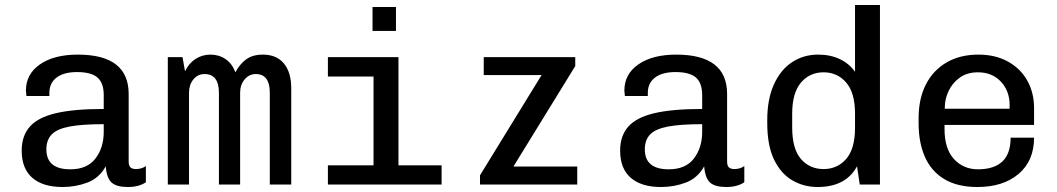

<svg xmlns="http://www.w3.org/2000/svg" viewBox="-20 -740 4240 770"><path d="M231 10Q152 10 109.5 -27Q67 -64 67 -136Q67 -195 99.5 -232Q132 -269 204 -286Q276 -303 396 -303V-359Q396 -407 371 -429Q346 -451 289 -451Q236 -451 207 -429Q178 -407 178 -367V-355H86Q84 -372 84 -377Q84 -443 140.5 -482Q197 -521 292 -521Q496 -521 496 -363V-92Q496 -75 503.5 -68.5Q511 -62 525 -62Q548 -62 565 -74V-9Q537 10 493 10Q448 10 428 -7.5Q408 -25 404 -73Q378 -26 331 -8Q284 10 231 10ZM84 -376Q84 -374 83.5 -378.5Q83 -383 84 -377ZM262 -61Q330 -61 363 -104.5Q396 -148 396 -211V-242Q309 -242 259 -232.5Q209 -223 187.5 -201Q166 -179 166 -141Q166 -61 262 -61Z M653 0V-511H712L722 -454Q737 -486 764 -503.5Q791 -521 824 -521Q858 -521 884.5 -503Q911 -485 924 -450Q942 -484 968 -502.5Q994 -521 1034 -521Q1089 -521 1118.5 -485.5Q1148 -450 1148 -386V0H1062V-368Q1062 -443 1006 -443Q979 -443 961 -421.5Q943 -400 943 -368V0H858V-368Q858 -443 800 -443Q773 -443 755.5 -421.5Q738 -400 738 -368V0Z M1295 0V-77H1478V-433H1295V-511H1578V-77H1751V0ZM1474 -616V-712H1568V-616Z M1905 0V-37L2152 -439H1920V-511H2287V-475L2039 -72H2295V0Z M2631 10Q2552 10 2509.5 -27Q2467 -64 2467 -136Q2467 -195 2499.5 -232Q2532 -269 2604 -286Q2676 -303 2796 -303V-359Q2796 -407 2771 -429Q2746 -451 2689 -451Q2636 -451 2607 -429Q2578 -407 2578 -367V-355H2486Q2484 -372 2484 -377Q2484 -443 2540.5 -482Q2597 -521 2692 -521Q2896 -521 2896 -363V-92Q2896 -75 2903.5 -68.5Q2911 -62 2925 -62Q2948 -62 2965 -74V-9Q2937 10 2893 10Q2848 10 2828 -7.5Q2808 -25 2804 -73Q2778 -26 2731 -8Q2684 10 2631 10ZM2484 -376Q2484 -374 2483.5 -378.5Q2483 -383 2484 -377ZM2662 -61Q2730 -61 2763 -104.5Q2796 -148 2796 -211V-242Q2709 -242 2659 -232.5Q2609 -223 2587.5 -201Q2566 -179 2566 -141Q2566 -61 2662 -61Z M3259 10Q3204 10 3158 -16.5Q3112 -43 3084.5 -99.5Q3057 -156 3057 -247V-258Q3057 -343 3084 -402Q3111 -461 3157 -491Q3203 -521 3261 -521Q3311 -521 3349 -502.5Q3387 -484 3409 -452V-720H3509V0H3428L3417 -73Q3372 10 3259 10ZM3283 -62Q3338 -62 3373.5 -102.5Q3409 -143 3409 -228V-284Q3409 -368 3373.5 -409Q3338 -450 3283 -450Q3227 -450 3192 -408.5Q3157 -367 3157 -284V-229Q3157 -143 3192 -102.5Q3227 -62 3283 -62Z M3900 10Q3819 10 3766.5 -22Q3714 -54 3689 -111.5Q3664 -169 3664 -245V-266Q3664 -344 3693 -401Q3722 -458 3776 -489.5Q3830 -521 3904 -521Q3972 -521 4022.5 -493Q4073 -465 4100 -416.5Q4127 -368 4127 -307V-239H3768V-222Q3768 -143 3806 -102Q3844 -61 3902 -61Q3966 -61 3999.5 -92Q4033 -123 4033 -188H4127Q4127 -95 4065 -42.5Q4003 10 3900 10ZM3769 -304H4029V-319Q4029 -375 3994 -412.5Q3959 -450 3902 -450Q3859 -450 3829.5 -429Q3800 -408 3784.5 -375.5Q3769 -343 3769 -309Z"/></svg>

Font: Chivo Mono
Style: Regular
Weight: 400
Monospace: yes
Designer: Hector Gatti
Foundry: Omnibus-Type
Version: Version 1.008; ttfautohint (v1.8.4.7-5d5b)